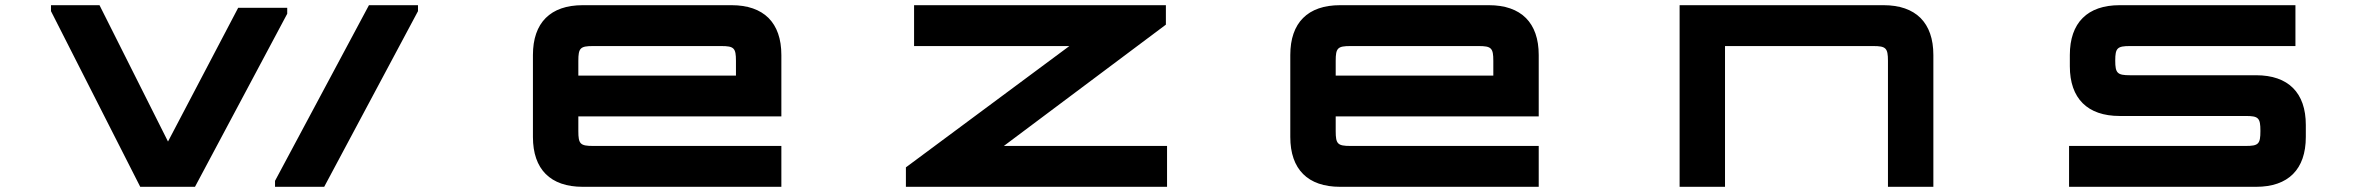

<svg xmlns="http://www.w3.org/2000/svg" viewBox="-20 -720 9162 740"><path d="M1229.5 0 1591 -677V-700H1402L1040 -23V0ZM176.5 -677 520.5 0H731.5L1087 -667V-690H898L627.5 -174.5L363.5 -700H176.5Z M2799.5 -700H2226C2101.5 -700 2034 -632.5 2034 -508V-192C2034 -67.5 2101.5 0 2226 0H2991.5V-157.5H2266C2216.5 -157.5 2209 -165 2209 -214.5V-271.5H2991.5V-508C2991.5 -632.5 2923.5 -700 2799.5 -700ZM2209 -428.5V-485.5C2209 -535 2216.5 -542.5 2266 -542.5H2759.5C2809 -542.5 2816.5 -535 2816.5 -485.5V-428.5Z M3503 -700V-542.5H4101.5L3471.5 -75V0H4478V-157.5H3849L4473.5 -625V-700Z M5718.5 -700H5145C5020.5 -700 4953 -632.5 4953 -508V-192C4953 -67.5 5020.5 0 5145 0H5910.5V-157.5H5185C5135.5 -157.5 5128 -165 5128 -214.5V-271.5H5910.5V-508C5910.5 -632.5 5842.5 -700 5718.5 -700ZM5128 -428.5V-485.5C5128 -535 5135.5 -542.5 5185 -542.5H5678.5C5728 -542.5 5735.5 -535 5735.5 -485.5V-428.5Z M6453.5 -700V0H6628.5V-542.5H7199.5C7248.5 -542.5 7256.5 -535 7256.5 -485.5V0H7431.5V-508C7431.5 -632.5 7363.5 -700 7239.5 -700Z M8827 -700H8149.5C8025.5 -700 7957.5 -632.5 7957.5 -508V-464.5C7957.5 -340.5 8025.5 -273 8149.5 -273H8635.5C8684.5 -273 8692 -265.5 8692 -216V-214.5C8692 -165 8684.5 -157.5 8635.5 -157.5H7954.5V0H8675.5C8799.5 0 8867 -67.5 8867 -192V-238.5C8867 -362.5 8799.5 -430 8675.5 -430H8189.5C8140.5 -430 8132.5 -438 8132.5 -486.5C8132.5 -535 8140.5 -542.5 8189.5 -542.5H8827Z"/></svg>

Font: Melete Bold
Style: Regular
Weight: 700
Width: 6
Designer: Sora Sagano
Foundry: DOT COLON
Version: Version 0.200;FEAKit 1.0